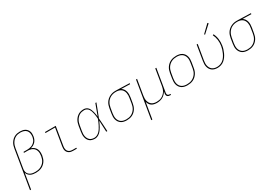

<svg xmlns="http://www.w3.org/2000/svg" viewBox="54 -1912 4697 3291"><g transform="rotate(-30 2402.0 -266.5)"><path d="M7 215 132 -538Q136 -565 144.5 -591.5Q153 -618 168 -642Q183 -666 204 -686.5Q225 -707 250.5 -720Q276 -733 303 -738Q330 -743 357 -743Q382 -743 407 -738.5Q432 -734 453.5 -722.5Q475 -711 490.5 -693Q506 -675 514.5 -652.5Q523 -630 523.5 -604Q524 -578 520 -553Q516 -527 505 -501Q494 -475 475 -454.5Q456 -434 431 -420.5Q406 -407 379 -400Q410 -391 435 -371Q460 -351 473.5 -322.5Q487 -294 488.5 -260.5Q490 -227 485 -193Q480 -166 471 -138.5Q462 -111 445 -87Q428 -63 405 -43.5Q382 -24 355 -12.5Q328 -1 300 3.5Q272 8 245 8Q218 8 191 3.5Q164 -1 141.5 -13Q119 -25 102 -44.5Q85 -64 78 -89L28 215ZM245 -11Q270 -11 295.5 -15Q321 -19 345.5 -30Q370 -41 391.5 -58.5Q413 -76 428 -98.5Q443 -121 451.5 -146Q460 -171 464 -196Q468 -222 468 -247.5Q468 -273 461 -296Q454 -319 439.5 -338Q425 -357 404 -369Q383 -381 358.5 -386Q334 -391 308 -391H236L240 -410H312Q332 -410 353.5 -413Q375 -416 395.5 -423.5Q416 -431 434.5 -444.5Q453 -458 467 -475.5Q481 -493 488.5 -513.5Q496 -534 500 -555Q505 -589 500 -622.5Q495 -656 474.5 -680Q454 -704 422 -714Q390 -724 356 -724Q332 -724 307 -719.5Q282 -715 259 -702.5Q236 -690 217 -671Q198 -652 185 -630Q172 -608 164 -584Q156 -560 152 -535L91 -165Q87 -142 88.5 -120Q90 -98 99 -79.5Q108 -61 124 -47Q140 -33 159.5 -25Q179 -17 200.5 -14Q222 -11 245 -11Z M989 0Q968 0 948 -3.5Q928 -7 910.5 -16.5Q893 -26 880.5 -41Q868 -56 862 -75Q856 -94 856 -114.5Q856 -135 859 -156L916 -501H727V-520H940L880 -153Q877 -135 877 -117.5Q877 -100 882 -83.5Q887 -67 897.5 -54Q908 -41 922.5 -33Q937 -25 954.5 -22Q972 -19 989 -19H1058V0Z M1414 8Q1386 8 1359 1Q1332 -6 1312 -22.5Q1292 -39 1279.5 -62.5Q1267 -86 1262 -112.5Q1257 -139 1258 -167Q1259 -195 1264 -223L1280 -323Q1285 -349 1292.5 -375Q1300 -401 1314 -425Q1328 -449 1348 -469.5Q1368 -490 1392 -503.5Q1416 -517 1442.5 -522.5Q1469 -528 1495 -528Q1522 -528 1545 -517.5Q1568 -507 1583.5 -488Q1599 -469 1608.5 -446Q1618 -423 1624.5 -399Q1631 -375 1635 -349.5Q1639 -324 1642 -299Q1663 -354 1683 -409.5Q1703 -465 1724 -520H1745Q1720 -455 1695.5 -389.5Q1671 -324 1645 -260Q1651 -195 1654 -130Q1657 -65 1661 0H1640Q1637 -56 1635 -111.5Q1633 -167 1630 -223Q1619 -198 1607 -173Q1595 -148 1581.5 -123.5Q1568 -99 1551.5 -76Q1535 -53 1513.5 -33.5Q1492 -14 1466 -3Q1440 8 1414 8ZM1414 -11Q1441 -11 1468 -24.5Q1495 -38 1515.5 -59.5Q1536 -81 1551.5 -106Q1567 -131 1580.5 -157Q1594 -183 1605.5 -209.5Q1617 -236 1627 -263Q1626 -289 1623 -315Q1620 -341 1615 -366.5Q1610 -392 1602 -416.5Q1594 -441 1580.5 -462Q1567 -483 1544.5 -496Q1522 -509 1495 -509Q1472 -509 1447.5 -504Q1423 -499 1401 -486Q1379 -473 1361.5 -454Q1344 -435 1331.5 -413Q1319 -391 1312 -367.5Q1305 -344 1301 -320L1284 -220Q1280 -195 1278.5 -170Q1277 -145 1281.5 -121Q1286 -97 1296.5 -76Q1307 -55 1324 -39.5Q1341 -24 1365 -17.5Q1389 -11 1414 -11Z M2046 8Q2016 8 1987.5 2Q1959 -4 1936 -19Q1913 -34 1897 -57Q1881 -80 1873.5 -107Q1866 -134 1866.5 -164Q1867 -194 1872 -223L1888 -323Q1893 -350 1901.5 -376Q1910 -402 1925.5 -426Q1941 -450 1963 -469.5Q1985 -489 2010.5 -502Q2036 -515 2063 -521.5Q2090 -528 2116 -528Q2120 -528 2123.5 -528Q2127 -528 2131 -528Q2135 -528 2139.5 -528Q2144 -528 2148 -528L2404 -520L2401 -501L2227 -506Q2252 -492 2268.5 -468.5Q2285 -445 2292.5 -416.5Q2300 -388 2299.5 -357.5Q2299 -327 2294 -297L2277 -197Q2273 -170 2264 -143Q2255 -116 2239.5 -91.5Q2224 -67 2202 -47Q2180 -27 2154 -14.5Q2128 -2 2100.5 3Q2073 8 2046 8ZM2046 -11Q2071 -11 2096.5 -15.5Q2122 -20 2145.5 -32Q2169 -44 2189 -62.5Q2209 -81 2223 -103.5Q2237 -126 2245 -150.5Q2253 -175 2257 -200L2273 -300Q2278 -325 2278.5 -349.5Q2279 -374 2274.5 -397.5Q2270 -421 2259 -441.5Q2248 -462 2230.5 -477Q2213 -492 2190.5 -499.5Q2168 -507 2143 -509H2128Q2125 -509 2121.5 -509Q2118 -509 2115 -509Q2091 -509 2066 -503Q2041 -497 2018 -485Q1995 -473 1975.5 -454.5Q1956 -436 1942.5 -414Q1929 -392 1921 -368Q1913 -344 1909 -320L1892 -220Q1888 -194 1887.5 -167Q1887 -140 1893 -115.5Q1899 -91 1913 -70Q1927 -49 1947.5 -35.5Q1968 -22 1994 -16.5Q2020 -11 2046 -11Z M2407 215 2529 -520H2550L2500 -220Q2496 -194 2495 -168Q2494 -142 2500 -117.5Q2506 -93 2518.5 -72Q2531 -51 2551 -36.5Q2571 -22 2596 -16.5Q2621 -11 2647 -11Q2672 -11 2697 -15.5Q2722 -20 2745.5 -32Q2769 -44 2789 -62.5Q2809 -81 2823 -103.5Q2837 -126 2845 -150Q2853 -174 2857 -199L2910 -520H2931L2856 -68Q2854 -56 2855.5 -45Q2857 -34 2864 -26Q2871 -18 2881.5 -14.5Q2892 -11 2903 -11H2917V8H2900Q2885 8 2870.5 3.5Q2856 -1 2846.5 -11.5Q2837 -22 2834.5 -37Q2832 -52 2835 -68L2841 -105Q2826 -78 2804 -55.5Q2782 -33 2755 -18.5Q2728 -4 2699 2Q2670 8 2641 8Q2613 8 2586 2Q2559 -4 2537.5 -18.5Q2516 -33 2502 -55.5Q2488 -78 2481 -104L2428 215Z M3247 8Q3217 8 3188.5 2Q3160 -4 3136.5 -19Q3113 -34 3097 -56.5Q3081 -79 3073.5 -106.5Q3066 -134 3066.5 -163.5Q3067 -193 3072 -223L3088 -323Q3093 -351 3102 -378Q3111 -405 3127.5 -429.5Q3144 -454 3167 -474Q3190 -494 3216.5 -506Q3243 -518 3271 -523Q3299 -528 3327 -528Q3356 -528 3385 -522Q3414 -516 3437.5 -501Q3461 -486 3477 -463.5Q3493 -441 3500.5 -413.5Q3508 -386 3507.5 -356.5Q3507 -327 3502 -297L3485 -197Q3481 -169 3471.5 -142Q3462 -115 3445.5 -90.5Q3429 -66 3406.5 -46Q3384 -26 3357.5 -14Q3331 -2 3302.5 3Q3274 8 3247 8ZM3247 -11Q3272 -11 3298 -15.5Q3324 -20 3348 -31.5Q3372 -43 3393 -61.5Q3414 -80 3429 -102.5Q3444 -125 3452.5 -150Q3461 -175 3465 -200L3481 -300Q3486 -327 3486.5 -353.5Q3487 -380 3480.5 -404.5Q3474 -429 3460 -450Q3446 -471 3425 -484.5Q3404 -498 3378.5 -503.5Q3353 -509 3326 -509Q3301 -509 3275.5 -504.5Q3250 -500 3225.5 -488.5Q3201 -477 3180 -458.5Q3159 -440 3144.5 -417.5Q3130 -395 3121.5 -370Q3113 -345 3109 -320L3092 -220Q3088 -193 3087.5 -166.5Q3087 -140 3093 -115.5Q3099 -91 3113 -70Q3127 -49 3148 -35.5Q3169 -22 3194.5 -16.5Q3220 -11 3247 -11Z M3842 8Q3813 8 3785.5 1Q3758 -6 3736.5 -21.5Q3715 -37 3700.5 -60Q3686 -83 3679.5 -110Q3673 -137 3674 -165.5Q3675 -194 3680 -223L3729 -520H3750L3700 -220Q3696 -194 3695 -168.5Q3694 -143 3699.5 -119Q3705 -95 3717 -74Q3729 -53 3748 -38.5Q3767 -24 3791.5 -17.5Q3816 -11 3842 -11Q3873 -11 3905.5 -21.5Q3938 -32 3964 -54Q3990 -76 4009 -104.5Q4028 -133 4041.5 -163Q4055 -193 4065 -224.5Q4075 -256 4080 -287Q4090 -349 4082 -408Q4074 -467 4048 -518L4067 -527Q4094 -474 4102.5 -411.5Q4111 -349 4100 -284Q4095 -251 4084.5 -217.5Q4074 -184 4059 -151.5Q4044 -119 4022.5 -89Q4001 -59 3972.5 -36Q3944 -13 3909.5 -2.5Q3875 8 3842 8ZM3939 -594 3926 -606 4073 -748 4089 -732Z M4446 8Q4416 8 4387.5 2Q4359 -4 4336 -19Q4313 -34 4297 -57Q4281 -80 4273.5 -107Q4266 -134 4266.5 -164Q4267 -194 4272 -223L4288 -323Q4293 -350 4301.5 -376Q4310 -402 4325.5 -426Q4341 -450 4363 -469.5Q4385 -489 4410.5 -502Q4436 -515 4463 -521.5Q4490 -528 4516 -528Q4520 -528 4523.5 -528Q4527 -528 4531 -528Q4535 -528 4539.5 -528Q4544 -528 4548 -528L4804 -520L4801 -501L4627 -506Q4652 -492 4668.5 -468.5Q4685 -445 4692.5 -416.5Q4700 -388 4699.5 -357.5Q4699 -327 4694 -297L4677 -197Q4673 -170 4664 -143Q4655 -116 4639.5 -91.5Q4624 -67 4602 -47Q4580 -27 4554 -14.5Q4528 -2 4500.5 3Q4473 8 4446 8ZM4446 -11Q4471 -11 4496.5 -15.5Q4522 -20 4545.5 -32Q4569 -44 4589 -62.5Q4609 -81 4623 -103.5Q4637 -126 4645 -150.5Q4653 -175 4657 -200L4673 -300Q4678 -325 4678.5 -349.5Q4679 -374 4674.5 -397.5Q4670 -421 4659 -441.5Q4648 -462 4630.5 -477Q4613 -492 4590.5 -499.5Q4568 -507 4543 -509H4528Q4525 -509 4521.5 -509Q4518 -509 4515 -509Q4491 -509 4466 -503Q4441 -497 4418 -485Q4395 -473 4375.5 -454.5Q4356 -436 4342.5 -414Q4329 -392 4321 -368Q4313 -344 4309 -320L4292 -220Q4288 -194 4287.5 -167Q4287 -140 4293 -115.5Q4299 -91 4313 -70Q4327 -49 4347.5 -35.5Q4368 -22 4394 -16.5Q4420 -11 4446 -11Z"/></g></svg>

Font: Iosevka SS04 Thin Extended
Style: Italic
Weight: 100
Width: 7
Italic angle: -9°
Monospace: yes
Designer: Belleve Invis
Foundry: Belleve Invis
Version: Version 19.0.0; ttfautohint (v1.8.4)